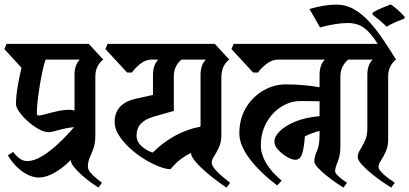

<svg xmlns="http://www.w3.org/2000/svg" viewBox="-38 -839 1866 876"><path d="M433 -567Q418 -557 407.5 -537Q397 -517 397 -490V-223Q397 -186 388.5 -162.5Q380 -139 371.5 -120Q363 -101 363 -78Q363 -66 374.5 -52Q386 -38 401.5 -25.5Q417 -13 427 -5L411 17Q400 10 379 -5Q358 -20 336.5 -39Q315 -58 300 -76.5Q285 -95 285 -109Q247 -71 209 -50Q171 -29 139 -29Q113 -29 86 -43Q59 -57 36 -80.5Q13 -104 -2 -130L22 -146Q36 -127 52 -115.5Q68 -104 86 -104Q117 -104 154 -126.5Q191 -149 229 -184.5Q267 -220 300 -259Q262 -255 229.5 -245.5Q197 -236 184 -236Q163 -236 137.5 -250.5Q112 -265 88.5 -286Q65 -307 50 -328.5Q35 -350 35 -364Q35 -400 43 -446.5Q51 -493 60 -530L-18 -615L-8 -639H367ZM130 -324Q130 -315 133 -313.5Q136 -312 140 -312Q148 -312 171 -318.5Q194 -325 223 -331.5Q252 -338 279 -338Q290 -338 302 -335V-497Q302 -543 326 -567H170Q163 -548 156 -515.5Q149 -483 143 -446Q137 -409 133.5 -376.5Q130 -344 130 -324Z M972 -223Q972 -191 961 -167Q950 -143 939 -126.5Q928 -110 928 -98Q928 -84 943.5 -66Q959 -48 979 -31.5Q999 -15 1012 -5L996 17Q983 9 957 -10Q931 -29 902.5 -53.5Q874 -78 854 -101.5Q834 -125 833 -141Q808 -129 784.5 -111Q761 -93 740 -67Q719 -67 687 -79.5Q655 -92 620 -113.5Q585 -135 554.5 -163Q524 -191 504.5 -221.5Q485 -252 485 -283Q485 -324 509 -351Q533 -378 584 -389L660 -406V-497Q660 -543 684 -567H648Q623 -565 600 -546Q577 -527 564 -508H542L443 -615L453 -639H942L1008 -567Q993 -557 982.5 -536.5Q972 -516 972 -484ZM659 -143Q704 -188 758.5 -218.5Q813 -249 876 -261Q877 -264 877 -272V-497Q877 -543 901 -567H791Q776 -557 765.5 -537Q755 -517 755 -490V-333L664 -307Q623 -295 604 -274Q585 -253 585 -221Q585 -192 609 -171Q633 -150 659 -143Z M1515 -173Q1515 -129 1503 -101.5Q1491 -74 1491 -58Q1491 -50 1501 -40Q1511 -30 1523.5 -20.5Q1536 -11 1545 -5L1529 17Q1519 11 1497 -4Q1475 -19 1452 -37.5Q1429 -56 1412.5 -73.5Q1396 -91 1396 -103Q1396 -123 1408 -150Q1420 -177 1420 -222V-242Q1381 -231 1353 -217Q1349 -162 1340 -136Q1331 -110 1309 -110Q1294 -110 1271.5 -123Q1249 -136 1231.5 -155Q1214 -174 1214 -193Q1214 -217 1240 -242Q1266 -267 1312.5 -285.5Q1359 -304 1420 -309V-377Q1398 -377 1376 -377.5Q1354 -378 1332 -378Q1287 -378 1245.5 -352Q1204 -326 1178 -280Q1152 -234 1152 -175Q1152 -136 1176 -95Q1200 -54 1247 -15L1227 7Q1148 -52 1101 -114.5Q1054 -177 1054 -230Q1054 -298 1084.5 -348Q1115 -398 1163.5 -426Q1212 -454 1266 -454Q1310 -454 1347 -450.5Q1384 -447 1420 -441V-497Q1420 -543 1444 -567H1229Q1203 -567 1178 -547.5Q1153 -528 1139 -508H1117L1018 -615L1028 -639H1485L1551 -567Q1537 -557 1526 -537Q1515 -517 1515 -490Z M1662 -781Q1679 -792 1702.5 -802Q1726 -812 1745 -819Q1778 -796 1808 -763V-755Q1790 -748 1765.5 -737.5Q1741 -727 1726 -717Q1711 -732 1695 -745.5Q1679 -759 1662 -772ZM1733 -203Q1733 -171 1722 -147Q1711 -123 1700 -106.5Q1689 -90 1689 -78Q1689 -67 1702.5 -53Q1716 -39 1733.5 -26Q1751 -13 1763 -5L1747 17Q1735 10 1710 -7Q1685 -24 1658.5 -45.5Q1632 -67 1613 -88Q1594 -109 1594 -123Q1594 -138 1605 -155.5Q1616 -173 1627 -196.5Q1638 -220 1638 -252V-497Q1638 -543 1662 -567H1464L1442 -639H1685Q1654 -689 1623.5 -711.5Q1593 -734 1548 -734Q1523 -734 1491.5 -729Q1460 -724 1422 -714L1374 -798Q1443 -818 1496 -818Q1540 -818 1577.5 -796.5Q1615 -775 1647.5 -739Q1680 -703 1710 -658.5Q1740 -614 1769 -567Q1754 -557 1743.5 -537Q1733 -517 1733 -490Z"/></svg>

Font: Jaini
Style: Regular
Weight: 400
Designer: Maithili Shingre, Girish Dalvi (Devanagari), Taresh Vohra (Latin)
Foundry: Ek Type
Version: Version 2.000; ttfautohint (v1.8.4.7-5d5b)